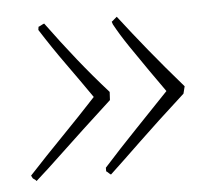

<svg xmlns="http://www.w3.org/2000/svg" viewBox="-36 -428 485 424"><g transform="rotate(-5 206.5 -216.0)"><path d="M194 -43Q192 -44 189 -47Q186 -50 184 -51V-59Q220 -99 257.5 -138Q295 -177 332 -216Q317 -237 297.5 -265Q278 -293 259 -321Q240 -349 227 -373L225 -379Q228 -381 230.5 -383.5Q233 -386 237 -389Q267 -350 300 -309.5Q333 -269 373 -223L369 -207Q304 -148 264 -109.5Q224 -71 194 -43ZM29 -43Q27 -46 25 -47Q23 -48 21 -50L18 -56Q56 -97 95 -137Q134 -177 171 -217Q144 -256 116 -295Q88 -334 62 -375L63 -382Q66 -383 69.5 -385Q73 -387 76 -388Q109 -343 141 -303Q173 -263 207 -225L206 -207Q134 -141 94 -103Q54 -65 29 -43Z"/></g></svg>

Font: Labrada ExtraLight
Style: Italic
Weight: 200
Italic angle: -7°
Designer: Mercedes Jáuregui
Foundry: Omnibus-Type Team
Version: Version 1.000; ttfautohint (v1.8.4.7-5d5b)